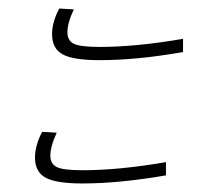

<svg xmlns="http://www.w3.org/2000/svg" viewBox="-20 -519 491 450"><path d="M102 -439Q102 -454 107 -470.5Q112 -487 119 -499L153 -497Q138 -465 138 -443Q138 -424 153 -416.5Q168 -409 213 -409Q299 -409 409 -428V-397Q301 -378 213 -378Q152 -378 127 -391.5Q102 -405 102 -439ZM62 -150Q62 -165 67 -181.5Q72 -198 79 -210L113 -208Q98 -176 98 -154Q98 -135 113 -127.5Q128 -120 173 -120Q259 -120 369 -139V-108Q259 -89 173 -89Q112 -89 87 -102.5Q62 -116 62 -150Z"/></svg>

Font: FiraGO UltraLight
Style: Italic
Weight: 200
Italic angle: -8°
Designer: bBox Type GmbH
Foundry: bBox Type GmbH
Version: Version 1.001